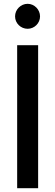

<svg xmlns="http://www.w3.org/2000/svg" viewBox="-20 -987 290 1007"><path d="M125 -836C160 -836 190 -865 190 -901C190 -937 160 -967 125 -967C89 -967 59 -937 59 -901C59 -865 89 -836 125 -836ZM70 -750V0H180V-750Z"/></svg>

Font: Oakes Medium
Style: Regular
Weight: 500
Designer: Samuel Oakes
Foundry: Samuel Oakes
Version: Version 1.003;PS 001.003;hotconv 1.0.88;makeotf.lib2.5.64775